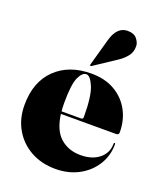

<svg xmlns="http://www.w3.org/2000/svg" viewBox="-132 -785 743 881"><g transform="rotate(20 239.0 -344.5)"><path d="M464 -248Q464 -236 450 -236H181Q191 -159.5 230.5 -124.2Q270 -89 330 -89Q385.5 -89 420.2 -116.8Q455 -144.5 455 -191Q455 -195 458 -195Q462 -195 462 -190Q462 -133 433.2 -87.8Q404.5 -42.5 355 -16.2Q305.5 10 243 10Q175 10 122.5 -19Q70 -48 40 -99.5Q10 -151 10 -218Q10 -330.5 75.5 -394.2Q141 -458 251 -458Q316.5 -458 364.2 -430.5Q412 -403 438 -355.5Q464 -308 464 -248ZM178 -287Q178 -266.5 180 -248H276Q285 -248 285 -259Q285 -359.5 266.8 -403.2Q248.5 -447 229 -447Q209 -447 193.5 -413.2Q178 -379.5 178 -287ZM267.5 -627.5Q287.5 -699 339.5 -699Q370.5 -699 385 -681Q399.5 -663 399.5 -645Q399.5 -616 383.2 -596Q367 -576 345 -561.5L237 -490Q233.5 -488 231 -490.5Q230 -491.5 231 -496.5Z"/></g></svg>

Font: Fraunces 144pt Black
Style: Regular
Weight: 900
Version: Version 1.000;[0bf87f6ff]